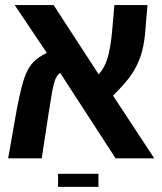

<svg xmlns="http://www.w3.org/2000/svg" viewBox="-20 -626 640 759"><path d="M38.1 -606H191.9L370.1 -332Q392.6 -356.4 404.5 -394.3Q416.5 -432.1 422.9 -499L432.1 -606H563L553.2 -490.2Q548.3 -440.9 535.6 -403.3Q522.9 -365.7 500 -331.8Q477.1 -297.9 426.8 -248L589.8 0H437L217.8 -337.9Q206.1 -330.1 199.5 -314.5Q192.9 -298.8 186.5 -266.1Q180.2 -233.4 145 0H12.2L47.9 -202.1Q65.4 -290 78.6 -324.5Q91.8 -358.9 110.8 -379.4Q129.9 -399.9 165 -417ZM209.5 61H369.1V112.8H209.5Z"/></svg>

Font: Liberation Mono
Style: Bold
Weight: 700
Monospace: yes
Designer: Steve Matteson
Foundry: Ascender Corporation
Version: Version 2.1.5